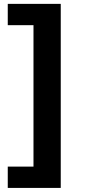

<svg xmlns="http://www.w3.org/2000/svg" viewBox="-20 -757 430 977"><path d="M19.5 199.2V90.8H150.4V-628.9H19.5V-737.3H289.1V199.2Z"/></svg>

Font: Pretendard JP
Style: Bold
Weight: 700
Designer: Base glyphs from Inter by Rasmus Andersson; Hangeul glyphs from Noto Sans CJK(Source Han Sans) by Jang Soo-young and Kan
Foundry: Kil Hyung-jin
Version: Version 1.309